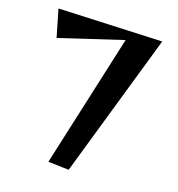

<svg xmlns="http://www.w3.org/2000/svg" viewBox="-115 -880 921 994"><g transform="rotate(15 345.0 -383.5)"><path d="M231 0 454 -712 106 -630 76 -780 639 -754 343 13Z"/></g></svg>

Font: Tiejili SC
Style: Regular
Weight: 400
Designer: Buernia
Foundry: Ershou Xiaoxi Press
Version: Version 1.100